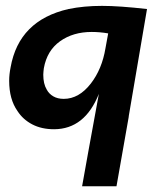

<svg xmlns="http://www.w3.org/2000/svg" viewBox="-20 -442 543 670"><path d="M386.5 208H266.5L289 82.5Q298 30.5 325 -114.5Q276 8.5 169 9Q125 9 92.5 -8Q60 -25 41 -54.5Q12 -95.5 12 -160Q12 -182.5 17 -207Q46 -371 219 -410.5Q272.5 -421.5 336 -421.5Q396 -421.5 493 -410.5L429 -35L429.5 -36ZM202.5 -97Q255.5 -97 297 -150.5Q336 -201 348 -273.5L357.5 -325.5Q328 -330.5 300 -330.5Q235 -330.5 189.5 -298Q144 -265.5 133 -204Q131.5 -193 131 -181.5Q131 -149.5 143 -129.5Q151 -114.5 166 -105.8Q181 -97 202.5 -97Z"/></svg>

Font: Lucymar Sans SemiBold
Style: Italic
Weight: 600
Italic angle: -10°
Foundry: The League of Moveable Type (original font) / Main changes by Cristiano Sobral with portions from Mirco Monsees
Version: Version 2.00;August 30, 2020;FontCreator 13.0.0.2681 64-bit